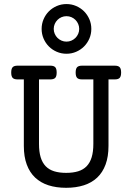

<svg xmlns="http://www.w3.org/2000/svg" viewBox="-20 -897 640 928"><path d="M64.9 -513.2Q48.3 -513.2 41.3 -520.5Q34.2 -527.8 34.2 -546.4Q34.2 -564.9 41.3 -572.3Q48.3 -579.6 64.9 -579.6H223.1Q239.7 -579.6 246.8 -572.3Q253.9 -564.9 253.9 -546.4Q253.9 -527.8 246.8 -520.5Q239.7 -513.2 223.1 -513.2H168.5V-201.7Q168.5 -163.6 176.5 -137Q184.6 -110.4 200.9 -93.5Q217.3 -76.7 241.9 -69.1Q266.6 -61.5 299.8 -61.5Q333 -61.5 357.7 -69.1Q382.3 -76.7 398.7 -93.5Q415 -110.4 423.1 -137Q431.2 -163.6 431.2 -201.7V-513.2H376.5Q359.9 -513.2 352.8 -520.5Q345.7 -527.8 345.7 -546.4Q345.7 -564.9 352.8 -572.3Q359.9 -579.6 376.5 -579.6H534.7Q551.3 -579.6 558.3 -572.3Q565.4 -564.9 565.4 -546.4Q565.4 -527.8 558.3 -520.5Q551.3 -513.2 534.7 -513.2H504.4V-191.9Q504.4 -139.6 490.2 -101.6Q476.1 -63.5 449.7 -38.6Q423.3 -13.7 385.3 -1.5Q347.2 10.7 299.8 10.7Q252 10.7 214.1 -1.5Q176.3 -13.7 149.9 -38.6Q123.5 -63.5 109.4 -101.6Q95.2 -139.6 95.2 -191.9V-513.2ZM181.2 -757.3Q181.2 -782.2 190.7 -804.2Q200.2 -826.2 216.3 -842.3Q232.4 -858.4 254.4 -867.9Q276.4 -877.4 301.3 -877.4Q326.2 -877.4 348.1 -867.9Q370.1 -858.4 386.2 -842.3Q402.3 -826.2 411.9 -804.2Q421.4 -782.2 421.4 -757.3Q421.4 -732.4 411.9 -710.4Q402.3 -688.5 386.2 -672.4Q370.1 -656.2 348.1 -646.7Q326.2 -637.2 301.3 -637.2Q276.4 -637.2 254.4 -646.7Q232.4 -656.2 216.3 -672.4Q200.2 -688.5 190.7 -710.4Q181.2 -732.4 181.2 -757.3ZM239.7 -757.3Q239.7 -744.6 244.6 -733.4Q249.5 -722.2 257.8 -713.9Q266.1 -705.6 277.3 -700.7Q288.6 -695.8 301.3 -695.8Q314 -695.8 325.2 -700.7Q336.4 -705.6 344.7 -713.9Q353 -722.2 357.9 -733.4Q362.8 -744.6 362.8 -757.3Q362.8 -770 357.9 -781.2Q353 -792.5 344.7 -800.8Q336.4 -809.1 325.2 -814Q314 -818.8 301.3 -818.8Q288.6 -818.8 277.3 -814Q266.1 -809.1 257.8 -800.8Q249.5 -792.5 244.6 -781.2Q239.7 -770 239.7 -757.3Z"/></svg>

Font: Courier Prime
Style: Regular
Weight: 400
Designer: Alan Dague-Greene
Foundry: Quote-Unquote Apps
Version: Version 1.203